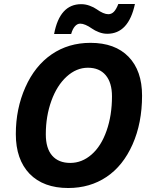

<svg xmlns="http://www.w3.org/2000/svg" viewBox="-20 -942 770 972"><path d="M522.9 -771Q501.5 -771 480.7 -779.1Q460 -787.1 446.3 -796.9Q410.2 -822.3 386.2 -822.3Q371.1 -822.3 359.1 -808.6Q347.2 -794.9 340.3 -770H253.9Q282.2 -920.9 391.1 -920.9Q412.6 -920.9 433.8 -913.1Q455.1 -905.3 468.8 -895.5Q504.4 -870.1 528.3 -870.1Q544.4 -870.1 556.4 -882.3Q568.4 -894.5 579.1 -921.9H663.1Q630.9 -771 522.9 -771ZM699.2 -458Q699.2 -319.3 651.1 -210.9Q603 -102.5 519.3 -46.4Q435.5 9.8 325.2 9.8Q200.2 9.8 129.9 -62Q60.1 -134.8 60.1 -263.2Q60.1 -391.6 108.4 -500.2Q156.7 -608.9 241.7 -667Q326.7 -725.1 438 -725.1Q562.5 -725.1 630.9 -654.5Q699.2 -584 699.2 -458ZM211.9 -262.2Q211.9 -190.9 244.1 -154.1Q276.4 -117.2 335.7 -117.2Q395 -117.2 443.6 -159.7Q492.2 -202.1 519.5 -280Q546.9 -357.9 546.9 -454.1Q546.9 -523.4 515.1 -561.3Q483.4 -599.1 425 -599.1Q366.7 -599.1 317.4 -554.2Q268.1 -509.3 240 -431.4Q211.9 -353.5 211.9 -262.2Z"/></svg>

Font: Open Sans Hebrew
Style: Bold Italic
Weight: 700
Italic angle: -12°
Foundry: Ascender Corporation, Yanek Iontef
Version: Version 2.001;PS 002.001;hotconv 1.0.70;makeotf.lib2.5.58329